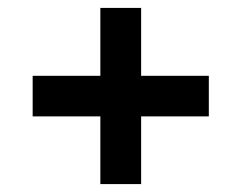

<svg xmlns="http://www.w3.org/2000/svg" viewBox="-20 -502 610 485"><path d="M233.5 -482H336.5V-310.5H507.5V-208H336.5V-37H233.5V-208H62.5V-310.5H233.5Z"/></svg>

Font: Newsreader 6pt SemiBold
Style: Regular
Weight: 600
Designer: Hugues Gentile
Foundry: Production Type
Version: Version 1.003; ttfautohint (v1.8.3)